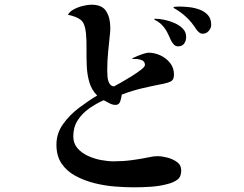

<svg xmlns="http://www.w3.org/2000/svg" viewBox="-20 -772 1040 820"><path d="M754 -44Q754 -17 738 -5Q722 7 699 13Q663 23 625.5 25.5Q588 28 550 28Q514 28 470 24.5Q426 21 382.5 10Q339 -1 302 -21Q265 -41 243 -73.5Q221 -106 221 -154Q221 -202 249 -241.5Q277 -281 317.5 -311.5Q358 -342 395 -364Q371 -388 361.5 -421Q352 -454 350.5 -491Q349 -528 349.5 -564.5Q350 -601 347 -631Q343 -672 325.5 -686.5Q308 -701 270 -709Q278 -723 296 -732.5Q314 -742 335 -747Q356 -752 370 -752Q416 -752 433.5 -724Q451 -696 451 -655Q451 -649 451 -643Q451 -637 450 -631Q446 -591 442 -552Q438 -513 438 -473Q438 -463 439 -446.5Q440 -430 446.5 -417Q453 -404 467 -403Q475 -407 496 -419Q517 -431 540.5 -445.5Q564 -460 581.5 -473.5Q599 -487 599 -494Q599 -508 588 -514Q579 -518 566 -520Q562 -520 556.5 -520Q551 -520 546 -520L545 -523Q551 -526 565 -532Q579 -538 593.5 -542.5Q608 -547 614 -547Q640 -547 665 -535.5Q690 -524 706.5 -503Q723 -482 723 -454Q723 -432 711.5 -425.5Q700 -419 681 -415Q635 -406 589.5 -395.5Q544 -385 500 -368Q499 -357 494 -340.5Q489 -324 474 -324Q460 -324 447.5 -331Q435 -338 423 -344Q391 -330 361 -309Q331 -288 312 -258.5Q293 -229 293 -190Q293 -160 310.5 -139.5Q328 -119 355 -106.5Q382 -94 411.5 -88.5Q441 -83 465 -83Q505 -83 543 -88Q581 -93 619 -101Q627 -103 636 -104Q645 -105 653 -105Q671 -105 694.5 -99Q718 -93 736 -80Q754 -67 754 -44ZM775 -614Q775 -598 766.5 -586Q758 -574 740 -574Q729 -574 721 -583.5Q713 -593 709 -602Q702 -619 693 -636Q684 -653 670 -667Q659 -678 643 -686Q639 -688 639 -690Q639 -692 642 -692Q659 -692 681.5 -687.5Q704 -683 725.5 -673.5Q747 -664 761 -649.5Q775 -635 775 -614ZM882 -666Q882 -652 871.5 -640Q861 -628 846 -628Q837 -628 830 -634Q823 -640 818 -647Q784 -702 727 -735Q726 -736 723.5 -737Q721 -738 721 -740Q721 -743 731.5 -743.5Q742 -744 744 -744Q764 -744 787.5 -741.5Q811 -739 832.5 -731Q854 -723 868 -707.5Q882 -692 882 -666Z"/></svg>

Font: Kaisei Tokumin Medium
Style: Regular
Weight: 500
Designer: Font-Kai, 金井和夫
Foundry: KAZUO KANAI
Version: Version 5.003